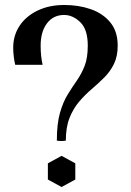

<svg xmlns="http://www.w3.org/2000/svg" viewBox="-20 -735 524 770"><path d="M237 -675Q194 -675 168.5 -641.5Q143 -608 143 -552Q143 -530 145 -511Q147 -492 151 -475H41Q37 -492 35 -509.5Q33 -527 33 -544Q33 -593 58.5 -631.5Q84 -670 130.5 -692.5Q177 -715 238 -715Q296 -715 344.5 -698Q393 -681 422.5 -645Q452 -609 452 -552Q452 -509 437 -478.5Q422 -448 398.5 -424.5Q375 -401 348 -378Q321 -355 297.5 -327.5Q274 -300 259 -262.5Q244 -225 244 -171Q226 -168 208 -171Q208 -239 220.5 -282.5Q233 -326 251.5 -356Q270 -386 288.5 -412.5Q307 -439 319.5 -471Q332 -503 332 -552Q332 -617 302 -646Q272 -675 237 -675ZM227 -110 282 -80V-15L227 15L172 -15V-80Z"/></svg>

Font: Poltawski Nowy
Style: Regular
Weight: 400
Designer: Adam Pótawski, Mateusz Machalski, Borys Kosmynka, Ania Wieluska
Foundry: Capitalics.wtf
Version: Version 1.001;gftools[0.9.25]